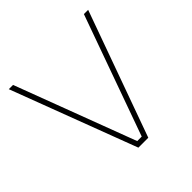

<svg xmlns="http://www.w3.org/2000/svg" viewBox="-187 -892 1054 1054"><g transform="rotate(-45 340.0 -365.0)"><path d="M304 0 28 -730H61L325 -30H360L611 -730H644L381 0Z"/></g></svg>

Font: Sora Thin
Style: Regular
Weight: 32
Designer: Jonathan Barnbrook, Julián Moncada
Foundry: Barnbrook Fonts
Version: Version 2.000